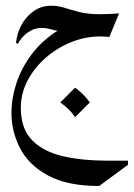

<svg xmlns="http://www.w3.org/2000/svg" viewBox="-20 -300 461 662"><path d="M321.8 341.3Q212.9 341.3 146.2 305.4Q79.6 269.5 49.6 211.9Q19.5 154.3 19.5 88.9Q19.5 39.1 36.6 -13.2Q53.7 -65.4 89.6 -113.3Q125.5 -161.1 182.6 -196.8L183.6 -193.4Q168.9 -194.8 154.8 -199.2Q140.6 -203.6 123.5 -203.6Q101.1 -203.6 83.7 -193.1Q66.4 -182.6 55.7 -169.7Q44.9 -156.7 42 -148.9L35.2 -151.9Q38.1 -184.1 54 -213.6Q69.8 -243.2 96.2 -261.7Q122.6 -280.3 156.7 -280.3Q180.7 -280.3 203.4 -272.9Q226.1 -265.6 254.6 -258.3Q283.2 -251 324.7 -251Q357.9 -251 390.6 -253.9L356.9 -172.4Q342.8 -174.3 324.7 -174.3Q274.4 -174.3 225.8 -154.8Q177.2 -135.3 137.9 -101.1Q98.6 -66.9 75.2 -22.5Q51.8 22 51.8 71.8Q51.8 144.5 91.3 184.1Q130.9 223.6 197.8 238.8Q264.6 253.9 346.7 253.9H421.4V268.1ZM238.8 2.4Q270 24.4 289.6 53.2L238.8 104Q229 88.9 216.1 76.4Q203.1 64 188 53.2Z"/></svg>

Font: Lateef
Style: Regular
Weight: 400
Designer: SIL International
Foundry: SIL International
Version: Version 4.200